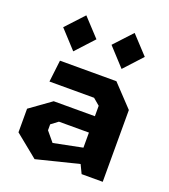

<svg xmlns="http://www.w3.org/2000/svg" viewBox="-150 -929 919 1047"><g transform="rotate(20 310.0 -405.0)"><path d="M441.5 0H564V-416.5L446.5 -541H119L104 -414.5H363L401.5 -382V-321.5H162.5L40 -233.5V-96.5L172.5 11L417.5 -50ZM73 -718.5 169.5 -613.5 266 -718.5 169.5 -822.5ZM187.5 -162V-196.5L227.5 -226.5H401.5V-139L234.5 -105.5ZM353.5 -718.5 450 -613.5 546.5 -718.5 450 -822.5Z"/></g></svg>

Font: Monaspace Krypton ExtraBold
Style: Regular
Weight: 800
Designer: Riley Cran & the Lettermatic Team
Foundry: Lettermatic
Version: Version 1.101 (Monaspace Krypton)